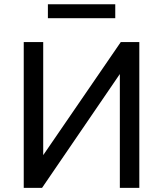

<svg xmlns="http://www.w3.org/2000/svg" viewBox="-20 -902 784 922"><path d="M94 0V-700H187.5V-157L560 -700H649V0H555.5V-546.5L182 0ZM210 -814.5V-881.5H533.5V-814.5Z"/></svg>

Font: Geologica Cursive Light
Style: Regular
Weight: 300
Designer: Sindre Bremnes, Frode Helland
Foundry: Monokrom Skriftforlag AS
Version: Version 1.010;gftools[0.9.28]